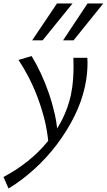

<svg xmlns="http://www.w3.org/2000/svg" viewBox="-76 -772 611 1099"><path d="M-56 241Q18 202 82 151Q146 100 195 40Q198 38 200 35Q194 -23 181 -79Q164 -148 140.5 -211Q117 -274 88.5 -329Q60 -384 30 -429L105 -451Q132 -407 157.5 -352.5Q183 -298 203.5 -238.5Q224 -179 238 -117Q247 -77 251 -37Q267 -62 280 -88Q314 -156 330 -229Q340 -280 342.5 -320.5Q345 -361 345 -390Q345 -415 344 -441H424Q425 -426 425 -411Q425 -385 422 -351Q419 -317 410 -276Q391 -189 349 -105Q307 -21 249.5 55Q192 131 121 195.5Q50 260 -27 307ZM108 -541 250 -752H339L168 -541ZM285 -541 425 -752H515L345 -541Z"/></svg>

Font: Isabella Sans
Style: Italic
Weight: 400
Italic angle: -12°
Designer: Christian Thalmann (Catharsis Fonts), Cristiano Sobral
Foundry: The Isabella Sans Project Authors
Version: Version 2.026; ttfautohint (v1.8.4.7-5d5b-dirty)